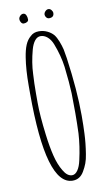

<svg xmlns="http://www.w3.org/2000/svg" viewBox="-98 -919 564 989"><g transform="rotate(-10 184.0 -425.0)"><path d="M61 -460V-500Q61 -584 71 -646Q77 -685 87.5 -710Q98 -735 116 -750Q133 -767 160 -767Q184 -767 204 -757.5Q224 -748 237 -733Q248 -719 257 -696Q266 -673 271 -652L279 -605Q303 -434 303 -302V-299Q303 -249 301 -207Q299 -157 290 -102Q286 -75 278.5 -55Q271 -35 259 -15Q238 21 200 21Q61 21 61 -460ZM251 -77Q267 -147 271 -214Q273 -268 273 -319V-323L272 -423Q270 -477 260 -563Q252 -624 227 -688Q217 -713 200.5 -727Q184 -741 165 -741Q148 -741 135 -725Q122 -709 114 -680Q96 -613 94 -556Q91 -507 91 -455V-406Q91 -339 104 -236Q112 -171 124 -123Q136 -75 156 -42Q176 -7 202 -7Q218 -7 231 -25.5Q244 -44 251 -77ZM205 -846Q205 -855 212.5 -863Q220 -871 229 -871Q238 -871 244.5 -863Q251 -855 251 -847Q251 -824 225 -824Q217 -824 211 -831Q205 -838 205 -846ZM73 -845Q73 -854 80.5 -862Q88 -870 97 -870Q107 -870 112 -860Q117 -850 117 -837Q117 -829 109.5 -824.5Q102 -820 92 -820Q84 -820 78.5 -828Q73 -836 73 -845Z"/></g></svg>

Font: Amatic SC
Style: Regular
Weight: 400
Designer: Multiple Designers
Foundry: Vernon Adams
Version: Version 2.505